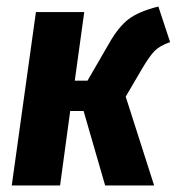

<svg xmlns="http://www.w3.org/2000/svg" viewBox="-20 -568 548 588"><path d="M501 -439Q469 -428 453 -411.5Q437 -395 413 -354L365 -272L452 0H302L236 -228H195L164 0H16L90 -531H238L209 -321H248L314 -435Q343 -486 374 -509.5Q405 -533 465 -548Z"/></svg>

Font: Fira Sans Condensed
Style: Bold Italic
Weight: 700
Width: 3
Italic angle: -8°
Designer: Carrois Corporate & Edenspiekermann AG
Foundry: Carrois Corporate GbR & Edenspiekermann AG
Version: Version 4.203